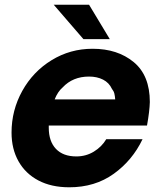

<svg xmlns="http://www.w3.org/2000/svg" viewBox="-20 -783 684 815"><path d="M29 -220Q29 -315 74.5 -397Q120 -479 199 -527.5Q278 -576 373 -576Q479 -576 547.5 -519.5Q616 -463 616 -350Q615 -311 604 -250H187V-241Q187 -183 217.5 -151Q248 -119 304 -119Q345 -119 378.5 -139.5Q412 -160 431 -192H585Q542 -102 462.5 -45Q383 12 274 12Q198 12 143 -17Q88 -46 58.5 -98.5Q29 -151 29 -220ZM469 -361Q468 -375 465.5 -385.5Q463 -396 455 -406Q443 -432 417.5 -445Q392 -458 358 -458Q289 -458 246 -412Q225 -394 212 -361ZM446 -617H334L208 -763H358Z"/></svg>

Font: Open Sauce One ExtraBold Italic
Style: Regular
Weight: 800
Italic angle: -10°
Designer: Alfredo Marco Pradil
Foundry: Creative Sauce Fz LLC
Version: Version 1.477